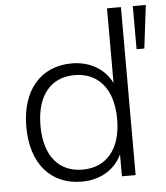

<svg xmlns="http://www.w3.org/2000/svg" viewBox="-53 -783 723 838"><g transform="rotate(-5 308.5 -364.0)"><path d="M272 8C352 8 417 -30 448 -96V0H508V-736H447V-409C416 -472 352 -510 272 -510C137 -510 51 -412 51 -251C51 -89 137 8 272 8ZM280 -44C178 -44 113 -116 113 -251C113 -385 178 -458 280 -458C382 -458 449 -385 449 -251C449 -116 382 -44 280 -44ZM560 -547H594L617 -736H560Z"/></g></svg>

Font: Poppy and Pepper Light
Style: Regular
Weight: 300
Designer: Thy Ha
Foundry: Thy Ha
Version: Version 0.001;Glyphs 3.2 (3227)